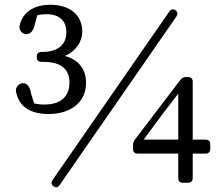

<svg xmlns="http://www.w3.org/2000/svg" viewBox="-20 -764 936 810"><path d="M186 -283C273 -283 343 -329 343 -414C343 -472 313 -511 254 -528C300 -548 327 -587 327 -632C327 -699 276 -744 192 -744C132 -744 77 -719 63 -657C61 -648 62 -640 68 -632C74 -624 82 -620 90 -620C106 -620 121 -630 127 -662L137 -699C149 -703 163 -704 176 -704C231 -704 260 -676 260 -627C260 -575 222 -545 161 -545H155C142 -545 135 -538 135 -525V-523C135 -510 142 -503 155 -503H164C240 -503 273 -470 273 -416C273 -358 238 -323 167 -323C150 -323 135 -325 124 -328L112 -366C106 -402 93 -413 77 -413C68 -413 58 -409 51 -397C46 -388 46 -380 49 -371C63 -311 111 -283 186 -283ZM206 22C216 29 225 27 232 16L724 -694C731 -705 730 -714 720 -721C711 -727 701 -726 694 -715L202 -5C195 6 196 15 206 22ZM561 -116H732V-13C732 0 739 7 752 7H773C786 7 793 0 793 -13V-116H847C860 -116 867 -123 867 -136V-155C867 -168 860 -175 847 -175H793V-419C793 -432 786 -439 773 -439H765C755 -439 747 -435 741 -427L549 -175C543 -167 541 -160 541 -150V-136C541 -123 548 -116 561 -116ZM586 -175 662 -278 732 -369V-175Z"/></svg>

Font: 寒蝉锦书宋 Text
Style: Regular
Weight: 400
Designer: 寒蝉锦书宋{Warren} 思源宋体{Ryoko NISHIZUKA 西塚涼子 (kana & ideographs); Frank Grießhammer (Latin, Greek & Cyrillic); Wenlong ZHANG 
Foundry: Adobe & ChillType
Version: Version 2.000;Glyphs 3.1.1 (3135)